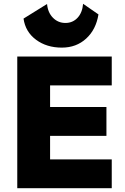

<svg xmlns="http://www.w3.org/2000/svg" viewBox="-20 -992 659 1012"><path d="M306 -741Q226 -741 170 -782.5Q114 -824 104 -894L228 -971Q232 -926 259 -898.5Q286 -871 325 -871Q363 -871 388.5 -898Q414 -925 418 -972L499 -916Q486 -836 434 -788.5Q382 -741 306 -741ZM71 0V-694H569V-542H244V-428H541V-276H244V-152H569V0Z"/></svg>

Font: Cantarell Extra Bold
Style: Regular
Weight: 800
Designer: Dave Crossland, Nikolaus Waxweiler, Florian Fecher, Jacques Le Bailly, Eben Sorkin, Alexei Vanyashin, Alexios Zavras, Em
Version: Version 0.303